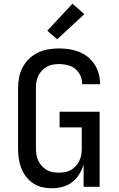

<svg xmlns="http://www.w3.org/2000/svg" viewBox="-20 -1003 640 1031"><path d="M259 8Q232 8 206 2Q180 -4 157.5 -19Q135 -34 119 -55.5Q103 -77 93.5 -102Q84 -127 80.5 -153.5Q77 -180 77 -206V-529Q77 -558 82.5 -587Q88 -616 101.5 -641.5Q115 -667 136.5 -687.5Q158 -708 184 -720.5Q210 -733 239 -738Q268 -743 297 -743Q324 -743 351 -739Q378 -735 403.5 -725Q429 -715 450.5 -698Q472 -681 487 -658.5Q502 -636 509.5 -609.5Q517 -583 517 -556V-551H421V-554Q421 -577 411 -598.5Q401 -620 383 -634Q365 -648 342.5 -653.5Q320 -659 297 -659Q280 -659 263 -656Q246 -653 231 -644.5Q216 -636 204.5 -623.5Q193 -611 185.5 -595.5Q178 -580 175.5 -563Q173 -546 173 -529V-206Q173 -189 175.5 -172.5Q178 -156 185.5 -140.5Q193 -125 204.5 -112Q216 -99 230.5 -90.5Q245 -82 262 -79Q279 -76 296 -76Q313 -76 330 -79Q347 -82 361.5 -90.5Q376 -99 387.5 -112Q399 -125 406.5 -140.5Q414 -156 416.5 -172.5Q419 -189 419 -206V-319H300V-403H515V0H429V-120Q421 -92 405.5 -67Q390 -42 367 -24.5Q344 -7 315.5 0.5Q287 8 259 8ZM287 -792 234 -838 369 -983 433 -927Z"/></svg>

Font: Iosevka Fixed Curly Md Ex
Style: Regular
Weight: 500
Width: 7
Monospace: yes
Designer: Belleve Invis
Foundry: Belleve Invis
Version: Version 30.1.2